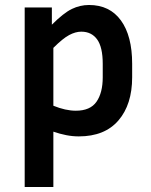

<svg xmlns="http://www.w3.org/2000/svg" viewBox="-20 -537 604 770"><path d="M296 10Q271 10 245.5 5Q220 0 194 -9V213H79V-507H188V-438Q235 -485 268 -501Q301 -517 337 -517Q420 -517 465 -455Q510 -393 510 -281V-227Q510 -118 455 -54Q400 10 296 10ZM306 -410Q283 -410 257.5 -396.5Q232 -383 194 -345V-113Q243 -93 284 -93Q342 -93 367 -129Q392 -165 392 -227V-281Q392 -348 369.5 -379Q347 -410 306 -410Z"/></svg>

Font: Inria Sans
Style: Bold
Weight: 700
Designer: Black Foundry Team
Foundry: Black Foundry
Version: Version 1.2; ttfautohint (v1.8.3)